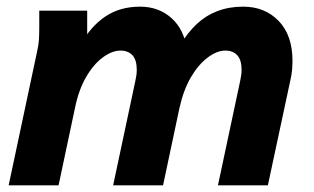

<svg xmlns="http://www.w3.org/2000/svg" viewBox="-20 -557 945 577"><path d="M6 0 91 -400Q96 -421 97 -437.5Q98 -454 98 -476V-525H242V-414L223 -424Q252 -477 296 -507Q340 -537 401 -537Q457 -537 495.5 -502.5Q534 -468 542 -406L523 -424Q544 -459 571 -484.5Q598 -510 633 -523.5Q668 -537 711 -537Q776 -537 817.5 -494Q859 -451 859 -374Q859 -360 857.5 -345Q856 -330 852 -313L785 0H635L702 -315Q704 -324 705 -332Q706 -340 706 -347Q706 -377 693 -391Q680 -405 657 -405Q632 -405 604 -384Q576 -363 553.5 -324.5Q531 -286 519 -231L470 0H320L387 -315Q389 -324 390 -332Q391 -340 391 -347Q391 -377 378 -391Q365 -405 342 -405Q317 -405 289 -384.5Q261 -364 238.5 -325Q216 -286 205 -231L156 0Z"/></svg>

Font: Radio Canada
Style: Italic
Weight: 400
Italic angle: -12°
Designer: Charles Daoud, Etienne Aubert Bonn, Alexandre Saumier Demers, Jacques Le Bailly
Foundry: Radio-Canada
Version: Version 2.104;gftools[0.9.28.dev5+ged2979d]